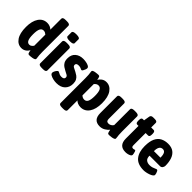

<svg xmlns="http://www.w3.org/2000/svg" viewBox="71 -1701 2855 2855"><g transform="rotate(45 1498.5 -274.0)"><path d="M209 8Q132 8 84 -61.5Q36 -131 36 -263Q36 -388 85 -459.5Q134 -531 219 -531Q253 -531 279.5 -519Q306 -507 321 -491V-721Q321 -737 335 -745.5Q349 -754 382 -754H410Q442 -754 456.5 -745.5Q471 -737 471 -721V-174Q471 -130 473.5 -104Q476 -78 478.5 -62.5Q481 -47 481 -36Q481 -24 466 -17Q451 -10 430.5 -6Q410 -2 391.5 -1Q373 0 366 0Q348 0 342 -13Q336 -26 328 -68Q312 -35 281 -13.5Q250 8 209 8ZM257 -111Q278 -111 294 -124Q310 -137 321 -153V-386Q310 -396 295 -404Q280 -412 260 -412Q224 -412 206 -376.5Q188 -341 188 -262Q188 -181 205 -146Q222 -111 257 -111Z M630 2Q598 2 583.5 -6.5Q569 -15 569 -31V-492Q569 -508 583.5 -516.5Q598 -525 630 -525H658Q690 -525 704.5 -516.5Q719 -508 719 -492V-31Q719 -15 704.5 -6.5Q690 2 658 2ZM645 -574Q606 -574 588.5 -582Q571 -590 571 -606V-684Q571 -700 588.5 -708Q606 -716 645 -716Q684 -716 701.5 -708Q719 -700 719 -684V-606Q719 -590 701.5 -582Q684 -574 645 -574Z M946 8Q912 8 876.5 0Q841 -8 817 -22.5Q793 -37 793 -59Q793 -72 802 -91Q811 -110 823.5 -124.5Q836 -139 846 -139Q853 -139 864.5 -132Q876 -125 893 -118Q910 -111 932 -111Q988 -111 988 -151Q988 -175 965 -188Q942 -201 910 -217Q887 -229 862 -245.5Q837 -262 819.5 -291.5Q802 -321 802 -369Q802 -446 850 -488.5Q898 -531 976 -531Q1002 -531 1035 -525.5Q1068 -520 1092 -507Q1116 -494 1116 -473Q1116 -462 1109 -442.5Q1102 -423 1092.5 -408Q1083 -393 1074 -393Q1066 -393 1046.5 -403Q1027 -413 997 -413Q973 -413 959.5 -404.5Q946 -396 946 -377Q946 -352 971 -339.5Q996 -327 1029 -310Q1051 -299 1075 -282Q1099 -265 1115 -236.5Q1131 -208 1131 -162Q1131 -87 1083 -39.5Q1035 8 946 8Z M1261 206Q1229 206 1214.5 197.5Q1200 189 1200 173V-349Q1200 -393 1197.5 -419.5Q1195 -446 1192.5 -461Q1190 -476 1190 -487Q1190 -498 1204.5 -505Q1219 -512 1239.5 -515.5Q1260 -519 1278.5 -520.5Q1297 -522 1305 -522Q1323 -522 1329 -509Q1335 -496 1343 -455Q1359 -487 1390.5 -509Q1422 -531 1464 -531Q1541 -531 1590 -461.5Q1639 -392 1639 -261Q1639 -135 1589 -63.5Q1539 8 1454 8Q1420 8 1392.5 -4Q1365 -16 1350 -32V173Q1350 189 1335.5 197.5Q1321 206 1289 206ZM1413 -111Q1451 -111 1469 -146.5Q1487 -182 1487 -261Q1487 -342 1469.5 -377Q1452 -412 1416 -412Q1394 -412 1377.5 -401Q1361 -390 1350 -375V-138Q1361 -127 1376.5 -119Q1392 -111 1413 -111Z M1855 8Q1723 8 1723 -140V-492Q1723 -508 1737 -516.5Q1751 -525 1784 -525H1812Q1844 -525 1858.5 -516.5Q1873 -508 1873 -492V-165Q1873 -141 1883.5 -127.5Q1894 -114 1921 -114Q1942 -114 1963 -126.5Q1984 -139 1996 -159V-492Q1996 -508 2010.5 -516.5Q2025 -525 2057 -525H2085Q2117 -525 2131.5 -516.5Q2146 -508 2146 -492V-174Q2146 -130 2148.5 -104Q2151 -78 2153.5 -62.5Q2156 -47 2156 -36Q2156 -24 2141.5 -17Q2127 -10 2106.5 -6Q2086 -2 2067.5 -1Q2049 0 2041 0Q2023 0 2017 -13Q2011 -26 2003 -68Q1981 -40 1942.5 -16Q1904 8 1855 8Z M2397 8Q2260 8 2260 -140V-406H2233Q2203 -406 2203 -456V-473Q2203 -523 2233 -523H2260L2276 -618Q2282 -650 2327 -650H2360Q2410 -650 2410 -618V-523H2462Q2492 -523 2492 -473V-456Q2492 -406 2462 -406H2410V-152Q2410 -130 2416.5 -120Q2423 -110 2440 -110Q2454 -110 2461.5 -113.5Q2469 -117 2477 -117Q2485 -117 2491 -101.5Q2497 -86 2500.5 -67.5Q2504 -49 2504 -40Q2504 -26 2487.5 -15Q2471 -4 2446.5 2Q2422 8 2397 8Z M2780 8Q2653 8 2595 -62.5Q2537 -133 2537 -258Q2537 -359 2565.5 -419Q2594 -479 2645 -505Q2696 -531 2762 -531Q2835 -531 2879 -497.5Q2923 -464 2943 -405Q2963 -346 2963 -271Q2963 -246 2948 -227.5Q2933 -209 2912 -209H2689Q2689 -153 2717 -131Q2745 -109 2787 -109Q2819 -109 2844 -117Q2869 -125 2886.5 -133.5Q2904 -142 2913 -142Q2923 -142 2931.5 -127Q2940 -112 2945 -94Q2950 -76 2950 -66Q2950 -50 2931.5 -36.5Q2913 -23 2885.5 -13Q2858 -3 2829.5 2.5Q2801 8 2780 8ZM2687 -303H2825Q2825 -363 2809 -391Q2793 -419 2759 -419Q2742 -419 2725.5 -410Q2709 -401 2698 -375.5Q2687 -350 2687 -303Z"/></g></svg>

Font: Asap Semi Condensed
Style: Bold
Weight: 700
Width: 4
Designer: Pablo Cosgaya
Foundry: Omnibus-Type
Version: Version 3.001; ttfautohint (v1.8.4.7-5d5b)